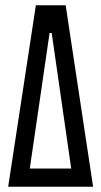

<svg xmlns="http://www.w3.org/2000/svg" viewBox="-20 -708 384 728"><path d="M11 0 116 -688H229L333 0ZM93 -69H250L176 -583H168Z"/></svg>

Font: Saira Ultra Condensed Medium
Style: Regular
Weight: 500
Width: 1
Designer: Hector Gatti with collaboration of the Omnibus-Type team
Foundry: Omnibus-Type
Version: Version 1.001; ttfautohint (v1.8)